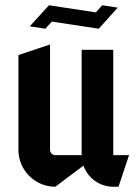

<svg xmlns="http://www.w3.org/2000/svg" viewBox="-20 -689 520 729"><path d="M368 -669 344 -642 166 -669 93 -589 152 -580 177 -607 355 -580 427 -660ZM430 20 470 -100H410V-500H290V-100H190C179 -100 170 -109 170 -120V-520L50 -480V-120C50 -42.7 112.7 20 190 20L296.8 -60.1C313.3 -13.5 357.8 20 410 20Z"/></svg>

Font: Abibas
Style: Medium
Weight: 500
Version: Version 0.3